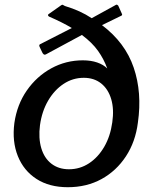

<svg xmlns="http://www.w3.org/2000/svg" viewBox="-20 -772 639 802"><path d="M556 -260Q546 -180 506 -119Q466 -58 404 -24Q342 10 263 10Q186 10 132.5 -24.5Q79 -59 54.5 -120Q30 -181 40 -258Q51 -335 92 -394Q133 -453 194 -486.5Q255 -520 326 -520Q360 -520 386 -511Q412 -502 428 -486Q414 -525 389.5 -559.5Q365 -594 322 -626L172 -545Q166 -542 162 -545.5Q158 -549 156 -554L147 -573Q141 -584 147 -587L280 -655Q260 -667 237 -678.5Q214 -690 189 -701Q184 -702 181.5 -706Q179 -710 183 -713L234 -749Q239 -753 242 -752Q245 -751 251 -747Q284 -737 311.5 -724.5Q339 -712 363 -696L463 -751Q467 -754 471 -751Q475 -748 475 -746L488 -717Q489 -714 490 -712Q491 -710 488 -707L406 -667Q503 -594 538.5 -489.5Q574 -385 556 -260ZM268 -65Q314 -65 352 -90Q390 -115 415.5 -159Q441 -203 449 -261Q457 -316 444.5 -358Q432 -400 402.5 -423.5Q373 -447 330 -447Q284 -447 245.5 -421.5Q207 -396 181 -351.5Q155 -307 147 -249Q140 -195 152.5 -153Q165 -111 195 -88Q225 -65 268 -65Z"/></svg>

Font: Libre Franklin Medium
Style: Italic
Weight: 500
Italic angle: -8°
Designer: Pablo Impallari, Rodrigo Fuenzalida, Nhung Nguyen
Foundry: Impallari Type
Version: Version 3.000